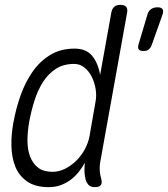

<svg xmlns="http://www.w3.org/2000/svg" viewBox="-20 -760 691 790"><path d="M570 -550Q556 -550 551 -556.5Q546 -563 550 -577L586 -698Q590 -714 601 -722Q612 -730 628 -730Q644 -730 649 -722Q654 -714 648 -698L605 -577Q600 -563 592 -556.5Q584 -550 570 -550ZM392 -91Q389 -72 390.5 -56Q392 -40 397 -22Q401 -6 394.5 2Q388 10 371 10Q354 10 345.5 2Q337 -6 332 -22Q328 -41 327.5 -55Q327 -69 329 -90Q319 -72 305 -54Q291 -36 273 -22Q255 -8 232 1Q209 10 180 10Q125 10 91.5 -13.5Q58 -37 43 -74.5Q28 -112 27 -159.5Q26 -207 35 -255Q45 -311 64 -365.5Q83 -420 113 -463.5Q143 -507 186 -533.5Q229 -560 287 -560Q334 -560 358.5 -531Q383 -502 392 -452L438 -708Q441 -724 450 -732Q459 -740 475 -740Q492 -740 499 -732Q506 -724 503 -708ZM196 -53Q223 -53 248.5 -66Q274 -79 294.5 -99.5Q315 -120 329 -146Q343 -172 348 -198L373 -341Q378 -366 373.5 -393.5Q369 -421 357.5 -444Q346 -467 327.5 -482Q309 -497 285 -497Q241 -497 209.5 -476.5Q178 -456 156.5 -422Q135 -388 121.5 -345Q108 -302 100 -258Q93 -218 93 -181Q93 -144 104 -115.5Q115 -87 137 -70Q159 -53 196 -53Z"/></svg>

Font: Maple Mono NL ExtraLight
Style: Italic
Weight: 275
Italic angle: -10°
Monospace: yes
Designer: subframe7536
Version: Version 7.000